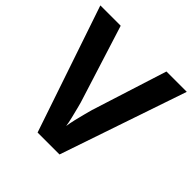

<svg xmlns="http://www.w3.org/2000/svg" viewBox="-186 -868 1021 1021"><g transform="rotate(45 325.0 -357.0)"><path d="M650 -714 407 0H242L0 -714H153L287 -289Q291 -278 298.5 -248.5Q306 -219 314 -186.5Q322 -154 325 -132Q328 -154 335.5 -186.5Q343 -219 351 -248.5Q359 -278 362 -289L497 -714Z"/></g></svg>

Font: Noto Sans IKEA
Style: Bold
Weight: 600
Designer: Monotype Design Team
Foundry: Monotype Imaging Inc.
Version: Version 2.001